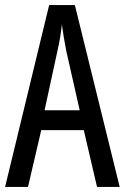

<svg xmlns="http://www.w3.org/2000/svg" viewBox="-20 -800 490 754"><path d="M361 -66H450L274 -780H173L0 -66H90L142 -289H309ZM240 -601 293 -367H155L206 -602C214 -637 220 -673 223 -704C227 -673 233 -638 240 -601Z"/></svg>

Font: Noto Sans Malayalam UI ExtraCondensed
Style: Regular
Weight: 400
Width: 2
Designer: Jelle Bosma - Monotype Design Team
Foundry: Monotype Imaging Inc.
Version: Version 2.104